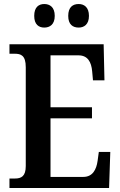

<svg xmlns="http://www.w3.org/2000/svg" viewBox="-20 -934 597 954"><path d="M371 -797C397 -797 422 -812 422 -855C422 -899 397 -914 371 -914C342 -914 319 -899 319 -855C319 -812 342 -797 371 -797ZM200 -797C227 -797 252 -812 252 -855C252 -899 227 -914 200 -914C173 -914 150 -899 150 -855C150 -812 173 -797 200 -797ZM27 0H522L528 -179H471L465 -135C459 -91 440 -55 394 -55H231V-346H437V-401H231V-659H370C416 -659 434 -626 438 -579L442 -535H499L495 -714H27V-667H53C84 -667 108 -659 108 -600V-109C108 -58 86 -47 54 -47H27Z"/></svg>

Font: Noto Serif Armenian Condensed SemiBold
Style: Regular
Weight: 600
Width: 3
Designer: Monotype Design Team
Foundry: Monotype Imaging Inc.
Version: Version 2.008